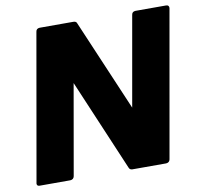

<svg xmlns="http://www.w3.org/2000/svg" viewBox="-81 -820 948 906"><g transform="rotate(-10 393.0 -367.0)"><path d="M643 0H482Q469 0 465 -11L279 -449L203 -16Q200 -1 184 0H37Q24 0 24 -12Q24 -15 148 -718Q150 -733 166 -734H328Q342 -734 345 -723L531 -287L607 -718Q609 -733 625 -734H772Q786 -734 786 -720L662 -16Q659 -1 643 0Z"/></g></svg>

Font: YamahaIndonesia935. App XBold
Style: Italic
Weight: 800
Italic angle: -10°
Designer: Dalton Maag Ltd
Foundry: Dalton Maag Ltd
Version: Version 1.002; January 01, 2024; Regular/Italic